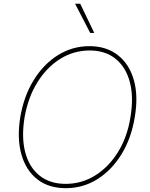

<svg xmlns="http://www.w3.org/2000/svg" viewBox="-20 -980 787 1010"><path d="M688.9 -363.6Q670.8 -252.5 619 -168.3Q567.1 -84.2 491.7 -37.1Q416.2 9.9 326.7 9.9Q235.4 9.9 175.6 -37.3Q115.8 -84.5 92.3 -168.7Q68.9 -252.8 86.6 -363.6Q105.5 -474.8 157.5 -558.9Q209.5 -643.1 285.2 -690.2Q360.8 -737.2 450.3 -737.2Q539.4 -737.2 599.6 -690.3Q659.8 -643.5 683.9 -559.5Q708.1 -475.5 688.9 -363.6ZM666.2 -363.6Q683.9 -469.5 663 -548.3Q642 -627.1 587.9 -670.8Q533.7 -714.5 451.7 -714.5Q368.3 -714.5 297.2 -670.5Q226.2 -626.4 177 -547.4Q127.8 -468.4 109.4 -363.6Q92 -258.2 112.6 -179.3Q133.2 -100.5 187.7 -56.6Q242.2 -12.8 325.3 -12.8Q409.8 -12.8 481 -57.2Q552.2 -101.6 601 -180.6Q649.9 -259.6 666.2 -363.6ZM475.9 -806.8H454.5L375 -960.2H402Z"/></svg>

Font: Inter UI Thin
Style: Italic
Weight: 100
Italic angle: -9.39999°
Designer: Rasmus Andersson
Foundry: rsms
Version: 3.2;8d6f07862